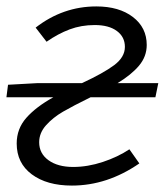

<svg xmlns="http://www.w3.org/2000/svg" viewBox="-21 -565 513 598"><path d="M31 -118Q31 -164 61 -198Q91 -232 145 -262H-1L4 -301L94 -306H234Q301 -337 334.5 -362Q368 -387 368 -419Q368 -450 343 -468.5Q318 -487 274 -487Q232 -487 196 -473.5Q160 -460 124 -435L90 -479Q175 -545 279 -545Q350 -545 393 -512Q436 -479 436 -425Q436 -389 412 -360.5Q388 -332 345 -306H472L463 -262H261Q206 -235 175 -217Q144 -199 122.5 -175Q101 -151 101 -122Q101 -87 130 -66Q159 -45 207 -45Q252 -45 299 -60.5Q346 -76 382 -100L413 -56Q313 13 203 13Q125 13 78 -22Q31 -57 31 -118Z"/></svg>

Font: Nebula Sans Book
Style: Regular
Weight: 400
Italic angle: -9°
Designer: Paul D. Hunt for Adobe (as Source Sans)
Foundry: Nebula Entertainment & Broadcasting LLC
Version: Version 1.010